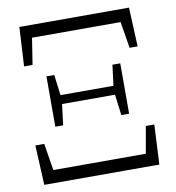

<svg xmlns="http://www.w3.org/2000/svg" viewBox="-81 -798 799 871"><g transform="rotate(-10 318.0 -362.5)"><path d="M53 0H583L592 -183H553L531 -59H105L85 -183H44ZM56 -545H95L114 -667H522L542 -545H579L571 -725H66ZM452 -251H488V-483H452L440 -388H196L184 -483H148V-251H184L196 -347H440Z"/></g></svg>

Font: Noto Serif JP Light
Style: Regular
Weight: 300
Designer: Ryoko NISHIZUKA 西塚涼子 (kana & ideographs); Frank Grießhammer (Latin, Greek & Cyrillic); Wenlong ZHANG 张文龙 (bopomofo); San
Foundry: Adobe
Version: Version 2.001;hotconv 1.1.0;makeotfexe 2.6.0